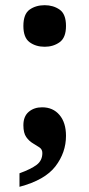

<svg xmlns="http://www.w3.org/2000/svg" viewBox="-20 -565 344 739"><path d="M152 -385Q118 -385 94 -402.5Q70 -420 70 -465Q70 -511 94 -528Q118 -545 152 -545Q185 -545 209.5 -528Q234 -511 234 -465Q234 -420 209.5 -402.5Q185 -385 152 -385ZM55 102Q99 86 121 69.5Q143 53 143 24Q143 10 132 2.5Q121 -5 106.5 -13.5Q92 -22 81 -37.5Q70 -53 70 -83Q70 -117 90.5 -134.5Q111 -152 142 -152Q184 -152 209 -122.5Q234 -93 234 -42Q234 22 193.5 75Q153 128 55 154Z"/></svg>

Font: Noto Serif Yezidi
Style: Bold
Weight: 700
Designer: Dalton Maag Ltd
Foundry: Dalton Maag Ltd
Version: Version 1.001; ttfautohint (v1.8.4.7-5d5b)